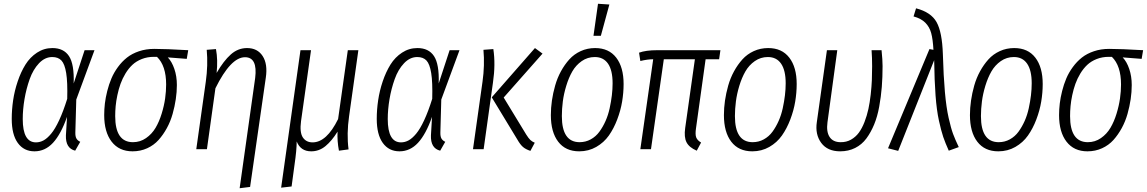

<svg xmlns="http://www.w3.org/2000/svg" viewBox="-20 -788 6057 1014"><path d="M256.8 -534.2Q316.4 -534.2 344.5 -491.5Q372.6 -448.7 369.1 -347.2L426.8 -522.9H479L382.8 -262.2L377.9 -88.9Q377.4 -66.9 383.8 -56.2Q390.1 -45.4 403.8 -39.1L377 7.8Q325.7 -4.9 328.1 -73.2L334 -170.9Q301.8 -79.1 260 -33.9Q218.3 11.2 162.1 11.2Q106 11.2 74 -33Q42 -77.1 42 -160.2Q42 -208.5 49.3 -258.3Q56.6 -308.1 73.5 -358.2Q90.3 -408.2 114.5 -447Q138.7 -485.8 175.5 -510Q212.4 -534.2 256.8 -534.2ZM255.9 -486.8Q217.3 -486.8 186 -453.9Q154.8 -420.9 136.7 -370.1Q118.7 -319.3 109.4 -264.4Q100.1 -209.5 100.1 -159.2Q100.1 -36.1 169.9 -36.1Q190.9 -36.1 210.2 -46.6Q229.5 -57.1 250.2 -82Q271 -106.9 292.5 -153.1Q314 -199.2 335 -266.1Q337.4 -354 329.6 -402.1Q321.8 -450.2 304.4 -468.5Q287.1 -486.8 255.9 -486.8Z M680.2 11.2Q608.9 11.2 569.6 -39.8Q530.3 -90.8 530.3 -180.2Q530.3 -210.4 533.9 -241.5Q537.6 -272.5 546.4 -307.4Q555.2 -342.3 568.4 -373.5Q581.5 -404.8 602.8 -433.8Q624 -462.9 650.6 -483.9Q677.2 -504.9 714.1 -517.3Q751 -529.8 794.4 -529.8Q855.5 -529.8 974.1 -522.9L966.3 -477.1L866.2 -484.9Q887.7 -462.4 900.9 -423.8Q914.1 -385.3 914.1 -338.9Q914.1 -302.7 908.4 -264.4Q902.8 -226.1 891.6 -186.3Q880.4 -146.5 861.3 -111.6Q842.3 -76.7 817.4 -48.8Q792.5 -21 757.1 -4.9Q721.7 11.2 680.2 11.2ZM682.1 -37.1Q720.2 -37.1 751.2 -58.6Q782.2 -80.1 801.5 -112.8Q820.8 -145.5 833.7 -187.5Q846.7 -229.5 852.1 -268.1Q857.4 -306.6 857.4 -341.8Q857.4 -440.9 809.1 -487.8H792.5Q758.3 -487.8 729 -476.3Q699.7 -464.8 679.2 -445.6Q658.7 -426.3 642.6 -399.7Q626.5 -373 616.5 -345Q606.4 -316.9 599.9 -285.6Q593.3 -254.4 590.8 -227.5Q588.4 -200.7 588.4 -174.8Q588.4 -37.1 682.1 -37.1Z M1245.6 206.1 1327.6 -376Q1341.3 -485.8 1273.9 -485.8Q1198.7 -485.8 1117.7 -321.8L1072.8 0H1016.6L1066.9 -356.9Q1079.1 -443.4 1071.8 -524.9L1120.6 -528.8Q1131.3 -470.7 1124 -402.8Q1161.1 -466.8 1199 -500.5Q1236.8 -534.2 1284.7 -534.2Q1339.8 -534.2 1367.2 -491.9Q1394.5 -449.7 1383.8 -377.9L1300.8 199.2Z M1823.7 -174.8Q1810.1 -80.6 1820.8 1L1770 7.8Q1760.3 -43 1762.7 -92.8Q1732.4 -43.9 1699 -16.4Q1665.5 11.2 1623.5 11.2Q1567.4 11.2 1546.9 -41Q1546.9 4.4 1535.6 81.1L1520 196.8L1464.8 203.1L1566.9 -522.9H1622.6L1569.8 -147.9Q1562 -88.4 1579.3 -62.3Q1596.7 -36.1 1630.9 -36.1Q1705.1 -36.1 1765.6 -159.2L1816.9 -522.9H1872.6Z M2184.6 -534.2Q2244.1 -534.2 2272.2 -491.5Q2300.3 -448.7 2296.9 -347.2L2354.5 -522.9H2406.7L2310.5 -262.2L2305.7 -88.9Q2305.2 -66.9 2311.5 -56.2Q2317.9 -45.4 2331.5 -39.1L2304.7 7.8Q2253.4 -4.9 2255.9 -73.2L2261.7 -170.9Q2229.5 -79.1 2187.7 -33.9Q2146 11.2 2089.8 11.2Q2033.7 11.2 2001.7 -33Q1969.7 -77.1 1969.7 -160.2Q1969.7 -208.5 1977.1 -258.3Q1984.4 -308.1 2001.2 -358.2Q2018.1 -408.2 2042.2 -447Q2066.4 -485.8 2103.3 -510Q2140.1 -534.2 2184.6 -534.2ZM2183.6 -486.8Q2145 -486.8 2113.8 -453.9Q2082.5 -420.9 2064.5 -370.1Q2046.4 -319.3 2037.1 -264.4Q2027.8 -209.5 2027.8 -159.2Q2027.8 -36.1 2097.7 -36.1Q2118.7 -36.1 2137.9 -46.6Q2157.2 -57.1 2178 -82Q2198.7 -106.9 2220.2 -153.1Q2241.7 -199.2 2262.7 -266.1Q2265.1 -354 2257.3 -402.1Q2249.5 -450.2 2232.2 -468.5Q2214.8 -486.8 2183.6 -486.8Z M2781.2 8.8Q2755.9 0.5 2741.5 -12.2Q2727.1 -24.9 2712.4 -50.8L2577.1 -273.9L2805.2 -534.2L2845.2 -504.9L2640.1 -272.9L2759.3 -77.1Q2771.5 -57.6 2780.8 -48.8Q2790 -40 2804.2 -34.2ZM2478 0 2528.3 -356.9Q2540.5 -443.4 2533.2 -524.9L2585.4 -528.8Q2597.7 -448.7 2583.5 -352.1L2534.2 0Z M3138.2 -768.1 3198.2 -764.2 3153.3 -599.1H3114.3ZM3039.1 11.2Q2966.8 11.2 2928 -39.6Q2889.2 -90.3 2889.2 -180.2Q2889.2 -217.8 2894.8 -256.8Q2900.4 -295.9 2911.9 -336.2Q2923.3 -376.5 2942.6 -411.6Q2961.9 -446.8 2986.8 -474.4Q3011.7 -502 3046.9 -518.1Q3082 -534.2 3123 -534.2Q3195.3 -534.2 3234.4 -483.6Q3273.4 -433.1 3273.4 -344.2Q3273.4 -298.8 3265.6 -251.7Q3257.8 -204.6 3239.7 -157Q3221.7 -109.4 3195.6 -72.3Q3169.4 -35.2 3128.9 -12Q3088.4 11.2 3039.1 11.2ZM3041 -37.1Q3072.8 -37.1 3099.9 -52Q3127 -66.9 3145.5 -92.3Q3164.1 -117.7 3178 -148.9Q3191.9 -180.2 3199.7 -216.1Q3207.5 -252 3211.4 -284.7Q3215.3 -317.4 3215.3 -348.1Q3215.3 -416.5 3191.2 -451.7Q3167 -486.8 3121.1 -486.8Q3083 -486.8 3052.2 -465.3Q3021.5 -443.8 3002.4 -410.6Q2983.4 -377.4 2970.5 -334.7Q2957.5 -292 2952.4 -252.2Q2947.3 -212.4 2947.3 -174.8Q2947.3 -37.1 3041 -37.1Z M3706.5 -475.1 3655.8 -110.8Q3650.9 -78.6 3656.7 -62.7Q3662.6 -46.9 3682.6 -35.2L3659.7 7.8Q3619.6 -9.3 3605.7 -36.6Q3591.8 -64 3598.6 -111.8L3649.9 -475.1H3485.8L3418 0H3361.8L3429.7 -475.1Q3399.9 -475.1 3361.8 -465.8L3355 -509.8Q3391.1 -522.9 3450.7 -522.9H3784.7L3777.8 -475.1Z M3953.1 11.2Q3880.9 11.2 3842 -39.6Q3803.2 -90.3 3803.2 -180.2Q3803.2 -217.8 3808.8 -256.8Q3814.5 -295.9 3825.9 -336.2Q3837.4 -376.5 3856.7 -411.6Q3876 -446.8 3900.9 -474.4Q3925.8 -502 3960.9 -518.1Q3996.1 -534.2 4037.1 -534.2Q4109.4 -534.2 4148.4 -483.6Q4187.5 -433.1 4187.5 -344.2Q4187.5 -298.8 4179.7 -251.7Q4171.9 -204.6 4153.8 -157Q4135.7 -109.4 4109.6 -72.3Q4083.5 -35.2 4043 -12Q4002.4 11.2 3953.1 11.2ZM3955.1 -37.1Q3986.8 -37.1 4013.9 -52Q4041 -66.9 4059.6 -92.3Q4078.1 -117.7 4092 -148.9Q4106 -180.2 4113.8 -216.1Q4121.6 -252 4125.5 -284.7Q4129.4 -317.4 4129.4 -348.1Q4129.4 -416.5 4105.2 -451.7Q4081.1 -486.8 4035.2 -486.8Q3997.1 -486.8 3966.3 -465.3Q3935.5 -443.8 3916.5 -410.6Q3897.5 -377.4 3884.5 -334.7Q3871.6 -292 3866.5 -252.2Q3861.3 -212.4 3861.3 -174.8Q3861.3 -37.1 3955.1 -37.1Z M4635.7 -522.9Q4641.1 -471.7 4641.1 -439Q4641.1 -380.4 4637 -328.6Q4632.8 -276.9 4623.3 -224.6Q4613.8 -172.4 4596.7 -130.9Q4579.6 -89.4 4555.7 -56.9Q4531.7 -24.4 4496.3 -6.6Q4460.9 11.2 4417 11.2Q4350.1 11.2 4317.1 -33.4Q4284.2 -78.1 4293.9 -143.1L4347.2 -522.9H4401.9L4350.1 -142.1Q4343.3 -92.3 4361.3 -64.7Q4379.4 -37.1 4419.9 -37.1Q4449.7 -36.6 4474.4 -50.5Q4499 -64.5 4515.9 -87.4Q4532.7 -110.4 4545.7 -143.8Q4558.6 -177.2 4566.2 -212.2Q4573.7 -247.1 4578.4 -288.6Q4583 -330.1 4584.5 -365Q4585.9 -399.9 4585.9 -438Q4585.9 -484.4 4583 -522.9Z M4817.9 -744.1Q4897 -723.6 4926.3 -671.1Q4955.6 -618.7 4959.5 -502.9Q4962.9 -385.3 4970.2 -302.7Q4977.5 -220.2 4990 -165.3Q5002.4 -110.4 5013.4 -80.8Q5024.4 -51.3 5043.5 -11.2L4990.7 7.8Q4972.2 -33.2 4961.4 -64.9Q4950.7 -96.7 4938.7 -150.9Q4926.8 -205.1 4920.9 -283.4Q4915 -361.8 4913.6 -470.2L4723.6 8.8L4669.9 -4.9L4888.7 -528.8L4909.7 -524.9Q4906.7 -580.6 4897.9 -613Q4889.2 -645.5 4866.9 -668Q4844.7 -690.4 4804.7 -701.2Z M5252.4 11.2Q5180.2 11.2 5141.4 -39.6Q5102.5 -90.3 5102.5 -180.2Q5102.5 -217.8 5108.2 -256.8Q5113.8 -295.9 5125.2 -336.2Q5136.7 -376.5 5156 -411.6Q5175.3 -446.8 5200.2 -474.4Q5225.1 -502 5260.3 -518.1Q5295.4 -534.2 5336.4 -534.2Q5408.7 -534.2 5447.8 -483.6Q5486.8 -433.1 5486.8 -344.2Q5486.8 -298.8 5479 -251.7Q5471.2 -204.6 5453.1 -157Q5435.1 -109.4 5408.9 -72.3Q5382.8 -35.2 5342.3 -12Q5301.8 11.2 5252.4 11.2ZM5254.4 -37.1Q5286.1 -37.1 5313.2 -52Q5340.3 -66.9 5358.9 -92.3Q5377.4 -117.7 5391.4 -148.9Q5405.3 -180.2 5413.1 -216.1Q5420.9 -252 5424.8 -284.7Q5428.7 -317.4 5428.7 -348.1Q5428.7 -416.5 5404.5 -451.7Q5380.4 -486.8 5334.5 -486.8Q5296.4 -486.8 5265.6 -465.3Q5234.9 -443.8 5215.8 -410.6Q5196.8 -377.4 5183.8 -334.7Q5170.9 -292 5165.8 -252.2Q5160.6 -212.4 5160.6 -174.8Q5160.6 -37.1 5254.4 -37.1Z M5723.1 11.2Q5651.9 11.2 5612.5 -39.8Q5573.2 -90.8 5573.2 -180.2Q5573.2 -210.4 5576.9 -241.5Q5580.6 -272.5 5589.4 -307.4Q5598.1 -342.3 5611.3 -373.5Q5624.5 -404.8 5645.8 -433.8Q5667 -462.9 5693.6 -483.9Q5720.2 -504.9 5757.1 -517.3Q5793.9 -529.8 5837.4 -529.8Q5898.4 -529.8 6017.1 -522.9L6009.3 -477.1L5909.2 -484.9Q5930.7 -462.4 5943.8 -423.8Q5957 -385.3 5957 -338.9Q5957 -302.7 5951.4 -264.4Q5945.8 -226.1 5934.6 -186.3Q5923.3 -146.5 5904.3 -111.6Q5885.3 -76.7 5860.4 -48.8Q5835.4 -21 5800 -4.9Q5764.6 11.2 5723.1 11.2ZM5725.1 -37.1Q5763.2 -37.1 5794.2 -58.6Q5825.2 -80.1 5844.5 -112.8Q5863.8 -145.5 5876.7 -187.5Q5889.6 -229.5 5895 -268.1Q5900.4 -306.6 5900.4 -341.8Q5900.4 -440.9 5852.1 -487.8H5835.4Q5801.3 -487.8 5772 -476.3Q5742.7 -464.8 5722.2 -445.6Q5701.7 -426.3 5685.5 -399.7Q5669.4 -373 5659.4 -345Q5649.4 -316.9 5642.8 -285.6Q5636.2 -254.4 5633.8 -227.5Q5631.3 -200.7 5631.3 -174.8Q5631.3 -37.1 5725.1 -37.1Z"/></svg>

Font: Fira Sans Compressed Light
Style: Italic
Weight: 300
Width: 3
Italic angle: -8°
Designer: Carrois Corporate & Edenspiekermann AG
Foundry: Carrois Corporate GbR & Edenspiekermann AG
Version: Version 4.203;PS 004.203;hotconv 1.0.88;makeotf.lib2.5.64775